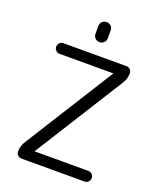

<svg xmlns="http://www.w3.org/2000/svg" viewBox="-167 -1062 950 1142"><g transform="rotate(20 307.5 -490.5)"><path d="M447.3 -682.6Q448.2 -683.6 448.2 -684.6Q448.2 -685.5 447.3 -685.5H109.4Q94.7 -685.5 85 -695.3Q75.2 -705.1 75.2 -719.2Q75.2 -733.4 85 -743.2Q94.7 -752.9 109.4 -752.9H507.8Q521.5 -752.9 531.2 -743.2Q541 -733.4 541 -718.8Q541 -685.5 523.4 -657.2L168.9 -92.8Q168 -91.8 168 -90.8Q168 -89.8 168.9 -89.8H507.8Q521.5 -89.8 531.2 -80.1Q541 -70.3 541 -56.2Q541 -42 531.2 -32.2Q521.5 -22.5 507.8 -22.5H109.4Q94.7 -22.5 85 -32.2Q75.2 -42 75.2 -56.6Q75.2 -89.8 92.8 -118.2ZM268.6 -871.1V-919.9Q268.6 -936.5 279.8 -947.8Q291 -959 307.6 -959Q324.2 -959 335.4 -947.8Q346.7 -936.5 346.7 -919.9V-871.1Q346.7 -854.5 335.4 -843.3Q324.2 -832 307.6 -832Q291 -832 279.8 -843.3Q268.6 -854.5 268.6 -871.1Z"/></g></svg>

Font: Gen Jyuu Gothic Normal
Style: Regular
Weight: 300
Designer: [Source Han Sans]
Ryoko NISHIZUKA  (kana & ideographs); Paul D. Hunt (Latin, Greek & Cyrillic); Wenlong ZHANG  (bopomofo
Version: Version 1.002.20150607